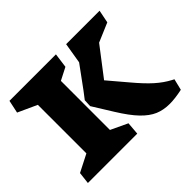

<svg xmlns="http://www.w3.org/2000/svg" viewBox="-136 -812 1027 1027"><g transform="rotate(-45 377.5 -298.0)"><path d="M124.5 -484.9V-117.7L25.9 -67.4L18.1 0H391.6L397.5 -72.3L302.2 -117.2V-488.3L372.6 -524.4L383.8 -607.4H32.2L16.6 -534.2ZM387.7 -168.9Q431.2 -98.6 468.5 -59.8Q505.9 -21 543.2 -5.1Q580.6 10.7 627.4 10.7Q667.5 10.7 722.2 -1L737.8 -64.9L725.6 -71.3Q684.6 -92.8 645.5 -127.7Q606.4 -162.6 554.7 -224.6L467.8 -327.1L591.3 -488.3L699.2 -534.2L713.9 -607.4H460.9L447.8 -528.3L441.4 -489.7L351.1 -366.2Q332 -340.8 319.3 -324.7L317.4 -282.2Z"/></g></svg>

Font: Neuton ExtraBold
Style: Regular
Weight: 800
Designer: Brian M Zick
Foundry: Brian M Zick
Version: Version 1.560